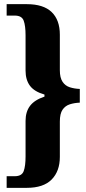

<svg xmlns="http://www.w3.org/2000/svg" viewBox="-20 -780 416 924"><path d="M12 124V68H51Q85 68 94 43.5Q103 19 103 -27V-198Q103 -242 124.5 -270.5Q146 -299 194 -315V-325Q145 -339 124 -367.5Q103 -396 103 -440V-610Q103 -656 94 -680.5Q85 -705 51 -705H12V-760H109Q189 -760 228.5 -722Q268 -684 268 -613V-442Q268 -406 281 -386.5Q294 -367 316 -360Q338 -353 364 -352V-286Q338 -285 316 -278Q294 -271 281 -252Q268 -233 268 -195V-25Q268 44 228.5 84Q189 124 109 124Z"/></svg>

Font: Noto Serif ExtraCondensed Black
Style: Regular
Weight: 900
Width: 2
Designer: Monotype Design Team
Foundry: Monotype Imaging Inc.
Version: Version 2.015; ttfautohint (v1.8.4.7-5d5b)